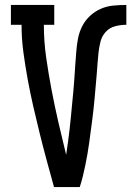

<svg xmlns="http://www.w3.org/2000/svg" viewBox="-20 -755 540 775"><path d="M198 0Q183 -54 168.5 -107.5Q154 -161 140.5 -215.5Q127 -270 114.5 -324.5Q102 -379 92 -433.5Q82 -488 74.5 -543.5Q67 -599 67 -655H24V-735H199V-655H157Q157 -588 166.5 -522Q176 -456 188.5 -390.5Q201 -325 216 -260Q231 -195 247 -130Q251 -156 254.5 -182Q258 -208 261 -234Q264 -260 266.5 -286.5Q269 -313 271.5 -339Q274 -365 276.5 -391Q279 -417 280.5 -443Q282 -469 284 -495.5Q286 -522 288 -548Q290 -574 295 -600Q300 -626 312 -649.5Q324 -673 343.5 -691Q363 -709 387 -719.5Q411 -730 437.5 -732.5Q464 -735 490 -735V-655Q467 -655 444.5 -649Q422 -643 406.5 -626Q391 -609 385.5 -586.5Q380 -564 377.5 -541.5Q375 -519 373.5 -496Q372 -473 370 -450.5Q368 -428 366 -405Q364 -382 362 -359.5Q360 -337 357.5 -314Q355 -291 352 -268.5Q349 -246 346 -223.5Q343 -201 340 -178.5Q337 -156 333 -133.5Q329 -111 324.5 -88.5Q320 -66 314.5 -44Q309 -22 302 0Z"/></svg>

Font: Iosevka Curly Slab Medium
Style: Regular
Weight: 500
Monospace: yes
Designer: Belleve Invis
Foundry: Belleve Invis
Version: Version 22.1.2; ttfautohint (v1.8.4)